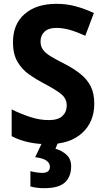

<svg xmlns="http://www.w3.org/2000/svg" viewBox="-20 -744 550 1004"><path d="M473 -202Q473 -106 409 -48Q345 10 230 10Q178 10 130.5 0Q83 -10 41 -32V-172Q87 -149 137 -132.5Q187 -116 235 -116Q284 -116 306.5 -137.5Q329 -159 329 -192Q329 -230 297 -254.5Q265 -279 205 -310Q169 -329 132.5 -354.5Q96 -380 72 -420Q48 -460 48 -522Q47 -616 108 -670Q169 -724 275 -724Q327 -724 374 -711.5Q421 -699 471 -676L426 -557Q382 -577 346 -587.5Q310 -598 274 -598Q234 -598 213 -578.5Q192 -559 192 -527Q192 -502 204.5 -484.5Q217 -467 243.5 -450.5Q270 -434 314 -412Q365 -386 400.5 -357.5Q436 -329 454.5 -292Q473 -255 473 -202ZM352 125Q352 180 319.5 210Q287 240 211 240Q189 240 171.5 237.5Q154 235 139 231V151Q153 155 170.5 157.5Q188 160 202 160Q219 160 230 152.5Q241 145 241 128Q241 109 223 96Q205 83 164 78L201 0H284L270 34Q304 43 328 65.5Q352 88 352 125Z"/></svg>

Font: Noto Sans Arabic SemCond
Style: Bold
Weight: 700
Width: 4
Designer: Monotype Design Team, Nadine Chahine, Nizar Qandah and Khaled Hosny
Foundry: Monotype Imaging Inc.
Version: Version 2.012; ttfautohint (v1.8.4.7-5d5b)